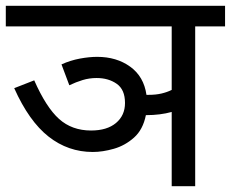

<svg xmlns="http://www.w3.org/2000/svg" viewBox="-20 -642 796 662"><path d="M192 -420Q223 -434 255.5 -440Q288 -446 315 -446Q382 -446 429 -412Q476 -378 485 -315Q489 -315 493 -315Q517 -315 536.5 -319.5Q556 -324 572 -332V-551H0V-622H756V-551H653V0H572V-256Q532 -245 484 -245H483Q473 -195 442 -167.5Q411 -140 372.5 -129Q334 -118 300 -118Q215 -118 147.5 -171Q80 -224 29 -338L98 -365Q139 -272 183.5 -232Q228 -192 294 -192Q349 -192 380 -218Q411 -244 411 -287Q411 -333 382.5 -353Q354 -373 313 -373Q288 -373 265 -366Q242 -359 219 -348Z"/></svg>

Font: Noto Sans Historical
Style: Regular
Weight: 400
Designer: Monotype Design Team
Foundry: Monotype Imaging Inc.
Version: Version 2.013; ttfautohint (v1.8.4.7-5d5b)